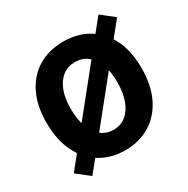

<svg xmlns="http://www.w3.org/2000/svg" viewBox="-166 -844 1016 1036"><g transform="rotate(-30 342.0 -326.0)"><path d="M117.8 43.4 38.2 -19.4 581.8 -695.1 661.9 -632.4ZM342.9 12Q255.1 12 188.4 -28.9Q121.8 -69.9 84.4 -146.1Q47.1 -222.3 47.1 -328.9Q47.1 -435.4 84.4 -510.2Q121.8 -584.9 188.4 -624.3Q255.1 -663.8 342.9 -663.8Q431.2 -663.8 497.8 -624.3Q564.5 -584.9 601.9 -510.2Q639.2 -435.4 639.2 -328.9Q639.2 -222.3 601.9 -146.1Q564.5 -69.9 497.8 -28.9Q431.2 12 342.9 12ZM342.9 -115.3Q387.6 -115.3 420.1 -141.5Q452.6 -167.6 470.2 -215.7Q487.8 -263.7 487.8 -328.9Q487.8 -394 470.2 -440.4Q452.6 -486.7 420.1 -511.6Q387.6 -536.4 342.9 -536.4Q298.6 -536.4 266 -511.6Q233.3 -486.7 215.6 -440.4Q198 -394 198 -328.9Q198 -263.7 215.6 -215.7Q233.3 -167.6 266 -141.5Q298.6 -115.3 342.9 -115.3Z"/></g></svg>

Font: Source Sans Variable
Style: Regular
Weight: 200
Designer: Paul D. Hunt
Foundry: Adobe Systems Incorporated
Version: Version 3.006;hotconv 1.0.111;makeotfexe 2.5.65597